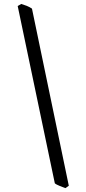

<svg xmlns="http://www.w3.org/2000/svg" viewBox="-20 -801 440 985"><path d="M315.9 164.1Q310.5 162.1 302.7 159.2Q294.9 156.2 286.9 153.1Q278.8 149.9 271.7 146.2Q264.6 142.6 261.2 139.2L70.8 -770L88.9 -780.8Q102.5 -776.9 117.2 -771Q131.8 -765.1 144 -756.8L333 151.9Z"/></svg>

Font: Gentium Plus Am
Style: Italic
Weight: 400
Italic angle: -8°
Designer: J. Victor Gaultney, Annie Olsen, Iska Routamaa, Becca Hirsbrunner
Foundry: SIL International
Version: Version 5.000